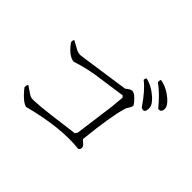

<svg xmlns="http://www.w3.org/2000/svg" viewBox="-151 -962 1222 1222"><g transform="rotate(45 460.0 -351.0)"><path d="M798 -573Q734 -651 676 -692Q676 -708 678 -712Q680 -718 698 -712Q744 -701 790 -662Q828 -630 828 -602Q828 -576 810 -573Q805 -573 798 -573ZM718 -505Q655 -598 602 -638Q602 -653 610 -658Q667 -644 719 -597Q734 -582 744 -568Q759 -545 753 -518Q748 -489 718 -505ZM672 -476Q672 -464 656 -440Q650 -431 648 -423Q619 -329 595 -98Q621 -76 624 -71Q629 -64 630 -58Q632 -39 617 -33Q446 -53 194 13Q158 3 112 -52Q100 -67 99 -68Q97 -86 106 -96Q110 -94 152 -65Q168 -54 177 -52Q211 -45 446 -77Q510 -86 532 -88L543 -105Q578 -371 579 -374Q584 -421 587 -463L577 -474L354 -442Q270 -427 207 -405Q168 -406 125 -456L106 -479Q103 -499 111 -505L173 -471Q194 -463 213 -465L558 -515Q586 -538 599 -538Q624 -538 659 -495Q668 -484 672 -476Z"/></g></svg>

Font: cwTeXKai
Style: Medium
Weight: 500
Version: Version 1.17